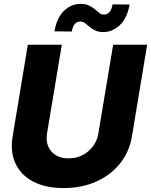

<svg xmlns="http://www.w3.org/2000/svg" viewBox="-20 -958 779 990"><path d="M563.5 -727.5H738.8L660.6 -256.3Q647 -174.8 598.4 -114.5Q549.8 -54.2 474.9 -21.2Q399.9 11.7 308.1 11.7Q215.8 11.7 152.1 -21.2Q88.4 -54.2 60.1 -114.5Q31.7 -174.8 45.4 -256.3L123.5 -727.5H298.8L222.7 -271Q213.4 -214.4 244.1 -178Q274.9 -141.6 333.5 -141.6Q392.6 -141.6 435.3 -178Q478 -214.4 487.3 -271ZM514.2 -792.5Q488.3 -792.5 471.2 -800.8Q454.1 -809.1 441.7 -819.8Q429.2 -830.6 418.2 -838.9Q407.2 -847.2 394 -847.2Q358.9 -846.7 350.1 -795.4L260.7 -796.4Q272.9 -866.7 310.1 -902.3Q347.2 -938 395 -938Q420.9 -938 438.7 -929.7Q456.5 -921.4 469 -910.4Q481.4 -899.4 492.2 -891.1Q502.9 -882.8 515.1 -882.8Q534.2 -882.8 545.2 -896.7Q556.2 -910.6 560.5 -935.5L648.4 -934.6Q635.7 -864.7 598.4 -829.1Q561 -793.5 514.2 -792.5Z"/></svg>

Font: Inter Display Extra Bold
Style: Italic
Weight: 800
Italic angle: -9.39999°
Designer: Rasmus Andersson
Foundry: rsms
Version: Version 4.000;git-4fc901f